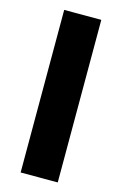

<svg xmlns="http://www.w3.org/2000/svg" viewBox="-112 -770 521 820"><g transform="rotate(15 148.0 -359.5)"><path d="M230.5 0V-718.8H66.4V0Z"/></g></svg>

Font: Winston ExtraBold
Style: Regular
Weight: 800
Designer: Vernon Adams, Kim Jin-seong, David Berlow, Cristiano Sobral
Foundry: The Winston Project Authors
Version: Version 3.004